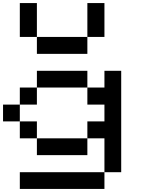

<svg xmlns="http://www.w3.org/2000/svg" viewBox="-20 -1243 929 1263"><path d="M110.4 0Q110.4 -27.3 110.4 -110.4Q250 -110.4 667 -110.4Q667 -83 667 0Q527.3 0 110.4 0ZM222.7 -222.7Q222.7 -250 222.7 -333Q305.7 -333 554.7 -333Q554.7 -305.7 554.7 -222.7Q471.7 -222.7 222.7 -222.7ZM110.4 -333Q110.4 -360.4 110.4 -444.3Q138.7 -444.3 222.7 -444.3Q222.7 -417 222.7 -333Q194.3 -333 110.4 -333ZM0 -444.3Q0 -471.7 0 -554.7Q27.3 -554.7 110.4 -554.7Q110.4 -527.3 110.4 -444.3Q83 -444.3 0 -444.3ZM110.4 -554.7Q110.4 -583 110.4 -667Q138.7 -667 222.7 -667Q222.7 -638.7 222.7 -554.7Q194.3 -554.7 110.4 -554.7ZM222.7 -667Q222.7 -694.3 222.7 -777.3Q305.7 -777.3 554.7 -777.3Q554.7 -750 554.7 -667Q471.7 -667 222.7 -667ZM667 -110.4Q667 -166 667 -333Q638.7 -333 554.7 -333Q554.7 -360.4 554.7 -444.3Q583 -444.3 667 -444.3Q667 -471.7 667 -554.7Q638.7 -554.7 554.7 -554.7Q554.7 -583 554.7 -667Q583 -667 667 -667Q667 -694.3 667 -777.3Q694.3 -777.3 777.3 -777.3Q777.3 -610.4 777.3 -110.4Q750 -110.4 667 -110.4ZM222.7 -888.7Q222.7 -917 222.7 -1000Q305.7 -1000 554.7 -1000Q554.7 -972.7 554.7 -888.7Q471.7 -888.7 222.7 -888.7ZM110.4 -1000Q110.4 -1055.7 110.4 -1222.7Q138.7 -1222.7 222.7 -1222.7Q222.7 -1167 222.7 -1000Q194.3 -1000 110.4 -1000ZM554.7 -1000Q554.7 -1055.7 554.7 -1222.7Q583 -1222.7 667 -1222.7Q667 -1167 667 -1000Q638.7 -1000 554.7 -1000Z"/></svg>

Font: Ingsat TST_CRD
Style: Regular
Weight: 300
Designer: Tofik Waleny
Version: 1.0